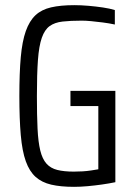

<svg xmlns="http://www.w3.org/2000/svg" viewBox="-20 -716 526 744"><path d="M267 8Q215 8 178.5 -0.5Q142 -9 118 -30.5Q94 -52 80 -91Q66 -130 60.5 -192.5Q55 -255 55 -344Q55 -433 60.5 -494.5Q66 -556 80 -595.5Q94 -635 117.5 -657Q141 -679 178 -687.5Q215 -696 268 -696Q294 -696 323 -693.5Q352 -691 379 -687Q406 -683 425 -677V-621Q402 -626 378 -629Q354 -632 333.5 -634Q313 -636 297 -636Q253 -636 222.5 -632.5Q192 -629 172.5 -615Q153 -601 142 -569.5Q131 -538 127 -483.5Q123 -429 123 -344Q123 -269 125.5 -217.5Q128 -166 136 -133Q144 -100 160 -82Q176 -64 202 -57.5Q228 -51 266 -51Q283 -51 300 -52Q317 -53 333 -55.5Q349 -58 361 -60V-305H253V-364H427V-10Q403 -5 375 -1Q347 3 319 5.5Q291 8 267 8Z"/></svg>

Font: Saira Condensed
Style: Regular
Weight: 400
Width: 3
Designer: Hector Gatti with collaboration of the Omnibus-Type team
Foundry: Omnibus-Type
Version: Version 1.101